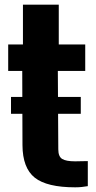

<svg xmlns="http://www.w3.org/2000/svg" viewBox="-20 -790 410 820"><path d="M301 10Q180.5 10 128.5 -31.2Q76.5 -72.5 76 -170L75 -487H15V-600H78V-770H231V-600H344V-487H227L229 -152Q229 -121.5 245.5 -111.2Q262 -101 301 -101Q314.5 -101 327 -101.5Q339.5 -102 355 -102V5Q343 7 330 8.5Q317 10 301 10ZM27 -376H325V-304H27Z"/></svg>

Font: Big Shoulders Text Thin Black
Style: Regular
Weight: 900
Version: Version 2.002